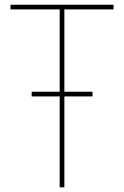

<svg xmlns="http://www.w3.org/2000/svg" viewBox="-20 -800 530 820"><path d="M234.9 -408.2V-759.8H24.9V-779.8H464.8V-759.8H254.9V-408.2H375V-388.2H254.9V0H234.9V-388.2H115.2V-408.2Z"/></svg>

Font: Cooper Hewitt
Style: Thin
Weight: 701
Designer: Village Type and Design LLC
Foundry: Cooper Hewitt Smithsonian Design Museum
Version: 1.000